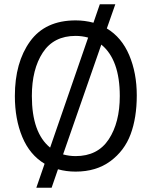

<svg xmlns="http://www.w3.org/2000/svg" viewBox="-20 -792 714 904"><path d="M50 -340Q50 -498 121.5 -597Q193 -696 336 -696Q379 -696 420 -685L450 -772H523L483 -658Q553 -616 588.5 -532Q624 -448 624 -343Q624 -238 595 -160Q566 -82 499.5 -33Q433 16 336 16Q292 16 253 5L223 92H151L190 -21Q120 -63 85 -147Q50 -231 50 -340ZM544 -340Q544 -511 457 -582L277 -65Q306 -57 336 -57Q440 -57 492 -136Q544 -215 544 -340ZM130 -340Q130 -167 216 -97L395 -615Q366 -623 336 -623Q233 -623 181.5 -544.5Q130 -466 130 -340Z"/></svg>

Font: Imprima
Style: Regular
Weight: 400
Version: Version 1.001